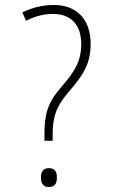

<svg xmlns="http://www.w3.org/2000/svg" viewBox="-20 -744 457 773"><path d="M159 -177H192V-200C192 -271 204 -312 254 -371C309 -435 345 -481 345 -567C345 -669 286 -724 197 -724C149 -724 107 -712 70 -694L85 -660C117 -677 153 -688 193 -688C263 -688 307 -647 307 -567C307 -494 278 -453 223 -389C170 -327 159 -281 159 -204ZM145 -29C145 -7 153 9 176 9C202 9 209 -7 209 -29C209 -52 202 -67 176 -67C153 -67 145 -51 145 -29Z"/></svg>

Font: Noto Sans Gurmukhi Condensed ExtraLight
Style: Regular
Weight: 200
Width: 3
Designer: Jelle Bosma - Monotype Design Team
Foundry: Monotype Imaging Inc.
Version: Version 2.004